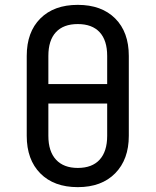

<svg xmlns="http://www.w3.org/2000/svg" viewBox="-20 -760 640 790"><path d="M300 10Q202 10 146 -46.5Q90 -103 90 -201V-530Q90 -628 146 -684Q202 -740 300 -740Q398 -740 454 -684Q510 -628 510 -530V-201Q510 -104 454 -47Q398 10 300 10ZM179 -414H421V-530Q421 -594 390 -627.5Q359 -661 300 -661Q241 -661 210 -627.5Q179 -594 179 -530ZM300 -69Q359 -69 390 -103Q421 -137 421 -201V-334H179V-201Q179 -137 210.5 -103Q242 -69 300 -69Z"/></svg>

Font: NKDuy Mono
Style: Regular
Weight: 400
Monospace: yes
Designer: NKDuy
Foundry: NKDuy
Version: Version 2.251; ttfautohint (v1.8.4.7-5d5b)